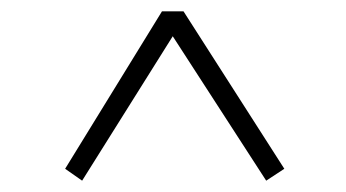

<svg xmlns="http://www.w3.org/2000/svg" viewBox="-20 -545 611 339"><path d="M95 -247 125 -226 285 -481 450 -226 482 -247 304 -525H266Z"/></svg>

Font: Noto Serif CJK SC ExtraLight
Style: Regular
Weight: 200
Designer: Ryoko NISHIZUKA 西塚涼子 (kana & ideographs); Frank Grießhammer (Latin, Greek & Cyrillic); Wenlong ZHANG 张文龙 (bopomofo); San
Foundry: Adobe
Version: Version 2.001;hotconv 1.1.0;makeotfexe 2.6.0